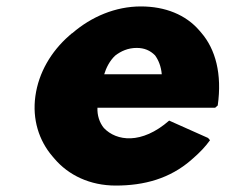

<svg xmlns="http://www.w3.org/2000/svg" viewBox="-20 -555 719 597"><path d="M304 -324C310 -344 321 -366 338 -382C356 -396 378 -406 405 -406C429 -406 447 -398 462 -383C473 -368 481 -348 483 -324ZM506 -180C420 -105 342 -116 303 -157C289 -174 282 -197 283 -220H649L657 -227C671 -325 650 -402 606 -453L600 -460C558 -509 494 -535 418 -535C339 -535 264 -503 205 -452L203 -451L195 -444C139 -395 100 -329 90 -256C80 -184 101 -118 143 -69L149 -62C193 -10 260 22 340 22C429 22 508 0 574 -57L575 -58L583 -65C600 -80 618 -98 633 -119L627 -126Z"/></svg>

Font: Hussar Woodtype
Style: BlkObl
Weight: 900
Foundry: Cannot Into Space Fonts
Version: Version 1.07